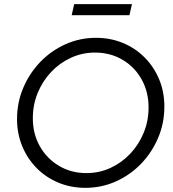

<svg xmlns="http://www.w3.org/2000/svg" viewBox="-20 -893 834 924"><path d="M391 11Q321 11 261 -14Q201 -39 156.5 -84Q112 -129 87 -189.5Q62 -250 62 -320Q62 -400 92 -470.5Q122 -541 174 -595Q226 -649 295 -680Q364 -711 442 -711Q512 -711 572 -686Q632 -661 676.5 -616Q721 -571 746 -511Q771 -451 771 -380Q771 -300 741 -229.5Q711 -159 659 -105Q607 -51 538 -20Q469 11 391 11ZM396 -60Q458 -60 512 -85Q566 -110 607 -153.5Q648 -197 671.5 -254Q695 -311 695 -376Q695 -451 661.5 -511Q628 -571 569.5 -605.5Q511 -640 437 -640Q376 -640 321.5 -615Q267 -590 226 -546.5Q185 -503 161.5 -446Q138 -389 138 -324Q138 -249 171.5 -189.5Q205 -130 263.5 -95Q322 -60 396 -60ZM325 -820 337 -873H615L603 -820Z"/></svg>

Font: Red Hat Display
Style: Italic
Weight: 400
Italic angle: -12°
Designer: Pentagram, MCKL
Foundry: Pentagram, MCKL
Version: Version 1.023; ttfautohint (v1.8.3)